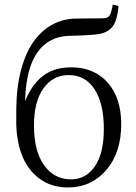

<svg xmlns="http://www.w3.org/2000/svg" viewBox="-20 -802 594 836"><path d="M275.9 14.2Q203.1 14.2 151.1 -24.7Q99.1 -63.5 74.5 -129.2Q49.8 -194.8 50.8 -279.8V-326.2Q51.8 -422.9 72 -498.5Q92.3 -574.2 127.4 -622.6Q162.6 -670.9 210 -696Q257.3 -721.2 314 -721.2Q330.1 -721.2 366.2 -721.7Q402.3 -722.2 423.8 -722.2Q440.9 -722.2 449.2 -727.1Q457.5 -731.9 461.9 -744.1Q468.3 -765.1 471.2 -782.2L496.1 -775.9Q491.7 -721.2 475.1 -693.6Q458.5 -666 420.9 -655.8Q394 -648.4 280.8 -646Q192.4 -643.1 144 -575.4Q95.7 -507.8 89.8 -377.9L88.9 -360.8Q118.2 -434.1 167 -471.4Q215.8 -508.8 290 -508.8Q390.1 -508.8 449 -442.1Q507.8 -375.5 507.8 -261.2Q507.8 -137.2 442.6 -61.5Q377.4 14.2 275.9 14.2ZM289.1 -21Q354 -21 393.1 -77.6Q432.1 -134.3 432.1 -241.2Q432.1 -351.6 391.8 -413.3Q351.6 -475.1 278.8 -475.1Q210.4 -475.1 169.2 -417.2Q127.9 -359.4 127.9 -255.9Q127.9 -143.6 172.1 -82.3Q216.3 -21 289.1 -21Z"/></svg>

Font: Literata Light
Style: Regular
Weight: 300
Designer: Latin by Veronika Burian and Jose Scaglione. Greek by Irene Vlachou. Cyrillic by Vera Evstafieva.
Foundry: TypeTogether
Version: Version 3.021